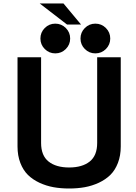

<svg xmlns="http://www.w3.org/2000/svg" viewBox="-20 -1057 778 1097"><path d="M214.8 -240.2Q214.8 -168 257.6 -134Q300.3 -100.1 375 -100.1Q449.7 -100.1 492.4 -134Q535.2 -168 535.2 -240.2V-730H669.9V-220.2Q669.9 -168 653.8 -126.2Q637.7 -84.5 610.4 -57.6Q583 -30.8 544.7 -12.9Q506.3 4.9 464.6 12.5Q422.9 20 375 20Q327.1 20 285.4 12.5Q243.7 4.9 205.3 -12.9Q167 -30.8 139.6 -57.6Q112.3 -84.5 96.2 -126.2Q80.1 -168 80.1 -220.2V-730H214.8ZM235.8 -776.9Q210.9 -801.8 210.9 -836.9Q210.9 -872.1 235.8 -897Q260.7 -921.9 295.9 -921.9Q331.1 -921.9 356 -897Q380.9 -872.1 380.9 -836.9Q380.9 -801.8 356 -776.9Q331.1 -752 295.9 -752Q260.7 -752 235.8 -776.9ZM464.8 -776.9Q439.9 -801.8 439.9 -836.9Q439.9 -872.1 464.8 -897Q489.7 -921.9 524.9 -921.9Q560.1 -921.9 585 -897Q609.9 -872.1 609.9 -836.9Q609.9 -801.8 585 -776.9Q560.1 -752 524.9 -752Q489.7 -752 464.8 -776.9ZM207 -1037.1H342.8L442.9 -917H362.8Z"/></svg>

Font: Miedinger*
Style: Bold
Weight: 700
Version: Version 001.000